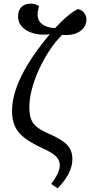

<svg xmlns="http://www.w3.org/2000/svg" viewBox="-20 -799 494 1053"><path d="M296 234 261 210Q308 147 308 108Q308 79 286.5 58Q265 37 209 12Q149 -16 113 -44Q77 -72 61.5 -107.5Q46 -143 46 -190Q46 -277 97 -381.5Q148 -486 253 -611Q204 -605 164.5 -616Q125 -627 102 -651Q79 -675 79 -708Q79 -742 97.5 -760.5Q116 -779 148 -779Q173 -779 194 -766Q189 -745 187.5 -736.5Q186 -728 186 -719Q186 -686 211 -666.5Q236 -647 282 -645Q318 -684 353 -713Q388 -742 408 -749Q427 -746 440.5 -729.5Q454 -713 454 -693Q454 -650 416.5 -626Q379 -602 321 -608Q284 -572 251.5 -522.5Q219 -473 194 -418.5Q169 -364 155 -310.5Q141 -257 141 -212Q141 -174 149.5 -148.5Q158 -123 179.5 -105Q201 -87 238 -70Q291 -47 321.5 -26.5Q352 -6 364.5 18Q377 42 377 74Q377 151 296 234Z"/></svg>

Font: Literata 12pt
Style: Italic
Weight: 400
Italic angle: -2°
Designer: Latin by Veronika Burian and Jose Scaglione. Greek by Irene Vlachou. Cyrillic by Vera Evstafieva
Foundry: TypeTogether
Version: Version 3.002